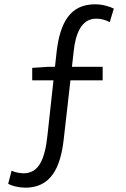

<svg xmlns="http://www.w3.org/2000/svg" viewBox="-20 -765 589 894"><path d="M97 109C217 109 262 17 277 -119L308 -391H458V-454H315L323 -525C331 -605 358 -678 427 -678C456 -678 475 -670 491 -662L510 -725C489 -735 458 -745 423 -745C309 -745 259 -664 243 -518L236 -454H206L130 -449V-391H229L201 -135C189 -24 162 41 90 42C70 41 52 38 34 30L18 91C37 101 64 108 97 109Z"/></svg>

Font: Source Han Sans JP Normal
Style: Regular
Weight: 350
Designer: Ryoko NISHIZUKA 西塚涼子 (kana, bopomofo & ideographs); Paul D. Hunt (Latin, Greek & Cyrillic); Sandoll Communications 산돌커뮤니
Foundry: Adobe
Version: Version 2.002;hotconv 1.0.116;makeotfexe 2.5.65601